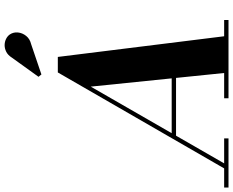

<svg xmlns="http://www.w3.org/2000/svg" viewBox="-160 -932 1043 860"><g transform="rotate(-90 362.0 -501.5)"><path d="M27 0 468 -764.5H537.5L632.5 0H467.5L404.5 -617L49.5 0ZM-47.5 0V-19.5H172.5V0ZM352.5 0V-19.5H703V0ZM182.5 -235V-254.5H512.5V-235ZM459 -838 448.5 -851 534.5 -970.5Q545.5 -988 560.5 -995.5Q575.5 -1003 590.8 -1002.8Q606 -1002.5 618.8 -996Q631.5 -989.5 638.5 -979Q649 -963 647 -943Q645 -923 631.5 -906.2Q618 -889.5 594.5 -884Z"/></g></svg>

Font: Bodoni Moda
Style: Bold Italic
Weight: 700
Italic angle: -13°
Version: Version 2.004